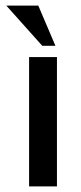

<svg xmlns="http://www.w3.org/2000/svg" viewBox="-20 -663 288 683"><path d="M182.6 0H83.5V-460H182.6ZM177.2 -500H130.4L2.4 -643.1H116.2Z"/></svg>

Font: Federov2
Style: Regular
Weight: 400
Designer: Olexa M. Volochay | Cyreal.org
Foundry: Olexa M. Volochay | Cyreal.org
Version: Version 1.000